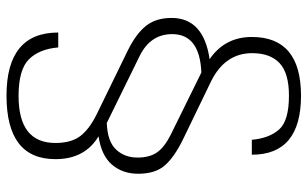

<svg xmlns="http://www.w3.org/2000/svg" viewBox="-202 -560 968 605"><g transform="rotate(90 282.5 -258.0)"><path d="M528 -209Q528 -160 499.5 -126.5Q471 -93 410 -84Q482 -41 482 52Q482 206 282 206Q83 206 83 43H130Q135 103 167.5 135.5Q200 168 283 168Q431 168 431 52Q431 3 410 -25.5Q389 -54 341 -78L140 -176Q87 -202 62 -233.5Q37 -265 37 -314Q37 -415 167 -434Q97 -482 97 -567Q97 -722 282 -722Q468 -722 468 -567H421Q416 -622 388.5 -653Q361 -684 282 -684Q211 -684 179.5 -654.5Q148 -625 148 -568Q148 -483 236 -439L420 -350Q477 -322 502.5 -292Q528 -262 528 -209ZM477 -207Q477 -245 460.5 -268.5Q444 -292 404 -312L209 -408Q88 -403 88 -316Q88 -248 156 -214L368 -110Q426 -112 451.5 -139Q477 -166 477 -207Z"/></g></svg>

Font: Creato Display Light
Style: Regular
Weight: 300
Version: Version 1.000